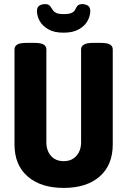

<svg xmlns="http://www.w3.org/2000/svg" viewBox="-20 -912 623 940"><path d="M292 8Q180 8 115.5 -48Q51 -104 51 -205V-670Q51 -686 64.5 -694Q78 -702 109 -702H149Q180 -702 193.5 -694Q207 -686 207 -670V-215Q207 -175 229.5 -149Q252 -123 292 -123Q331 -123 354 -149Q377 -175 377 -215V-670Q377 -702 435 -702H474Q505 -702 518.5 -694Q532 -686 532 -670V-205Q532 -104 468 -48Q404 8 292 8ZM291 -752Q245 -752 216.5 -768.5Q188 -785 174.5 -809Q161 -833 161 -858Q161 -877 173 -884.5Q185 -892 201 -892Q213 -892 220 -887Q227 -882 231 -874Q235 -869 239.5 -861.5Q244 -854 255.5 -848.5Q267 -843 292 -843Q319 -843 331 -849Q343 -855 347 -863Q351 -871 354 -876Q357 -883 364 -887.5Q371 -892 382 -892Q398 -892 410 -884.5Q422 -877 422 -858Q422 -834 408.5 -809.5Q395 -785 366 -768.5Q337 -752 291 -752Z"/></svg>

Font: Asap Condensed VF Beta
Style: Regular
Weight: 400
Designer: Pablo Cosgaya
Foundry: Omnibus-Type
Version: Version 1.008